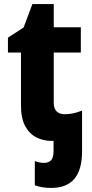

<svg xmlns="http://www.w3.org/2000/svg" viewBox="-20 -683 451 943"><path d="M232 240Q185 240 151 227V108Q161 112 172.5 114.5Q184 117 196 117Q219 117 231 104Q243 91 243 59V9H233Q192 9 158 -8.5Q124 -26 103.5 -64Q83 -102 83 -166V-425H19V-498L96 -548L139 -663H244V-549H377V-425H244V-179Q244 -149 258.5 -135.5Q273 -122 298 -122Q319 -122 340 -126.5Q361 -131 383 -140V61Q383 240 232 240Z"/></svg>

Font: Noto Sans SemiCondensed ExtraBold
Style: Regular
Weight: 800
Width: 4
Designer: Monotype Design Team
Foundry: Monotype Imaging Inc.
Version: Version 2.013; ttfautohint (v1.8.4.7-5d5b)